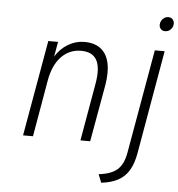

<svg xmlns="http://www.w3.org/2000/svg" viewBox="-60 -749 947 1020"><g transform="rotate(5 414.0 -239.0)"><path d="M82 0 172 -511H224L210 -431.5Q236 -474 276.8 -498.5Q317.5 -523 363.5 -523Q418 -523 451 -497.5Q484 -472 495 -423Q506 -374 494 -303L440 0H388L442 -308.5Q456.5 -392 434 -433.2Q411.5 -474.5 351 -474.5Q287.5 -474.5 244.2 -428.8Q201 -383 187 -300L135 0ZM517.5 214.5 500 170.5Q566.5 163 599.2 134.2Q632 105.5 643 41L740 -511H792.5L696 41.5Q686.5 96.5 664.8 133Q643 169.5 606.8 189Q570.5 208.5 517.5 214.5ZM785 -617Q771 -617 762.5 -626.2Q754 -635.5 754 -648.5Q754 -660.5 759.8 -670.5Q765.5 -680.5 775 -686.8Q784.5 -693 796.5 -693Q811.5 -693 819.8 -683.5Q828 -674 828 -660.5Q828 -649 822.2 -639Q816.5 -629 806.8 -623Q797 -617 785 -617Z"/></g></svg>

Font: Overpass ExtraLight
Style: Italic
Weight: 250
Italic angle: -10°
Designer: Delve Withrington, Dave Bailey, Thomas Jockin
Foundry: Delve Fonts LLC
Version: Version 4.000